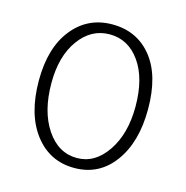

<svg xmlns="http://www.w3.org/2000/svg" viewBox="-92 -666 741 765"><g transform="rotate(15 279.0 -283.0)"><path d="M54 -288Q54 -423 116.5 -501Q179 -579 280 -579Q382 -579 443 -503.5Q504 -428 504 -289Q504 -153 443 -70Q382 13 280 13Q178 13 116 -68Q54 -149 54 -288ZM105 -291Q105 -174 154 -101Q203 -28 280 -28Q354 -28 403.5 -101Q453 -174 453 -286Q453 -402 405 -470Q357 -538 280 -538Q204 -538 154.5 -470Q105 -402 105 -291Z"/></g></svg>

Font: Palanquin Thin
Style: Regular
Weight: 250
Designer: Pria Ravichandran
Version: Version 1.001